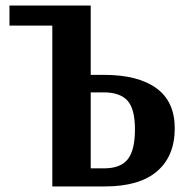

<svg xmlns="http://www.w3.org/2000/svg" viewBox="-20 -670 684 690"><path d="M168 0V-578H14V-650H306V-401H353Q476 -401 542 -353Q608 -305 608 -209Q608 -109 544.5 -54.5Q481 0 357 0ZM306 -65H354Q413 -65 439 -97.5Q465 -130 465 -205Q465 -279 438 -308.5Q411 -338 353 -338H306Z"/></svg>

Font: Arsenal
Style: Bold
Weight: 700
Designer: Andrij Shevchenko
Foundry: Stairsfor
Version: Version 2.001;PS 002.001;hotconv 1.0.88;makeotf.lib2.5.64775